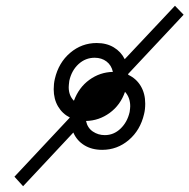

<svg xmlns="http://www.w3.org/2000/svg" viewBox="-20 -638 656 665"><path d="M483 -279Q483 -259 479 -243Q466 -187 426 -153Q386 -119 334 -119Q298 -119 272 -135Q246 -151 234 -179L60 7L30 -26L222 -231Q196 -244 181 -269.5Q166 -295 166 -329Q166 -348 170 -365Q183 -421 223 -455Q263 -489 315 -489Q349 -489 374 -474Q399 -459 412 -433L586 -618L616 -587L424 -382V-379Q452 -366 467.5 -340Q483 -314 483 -279ZM218 -336Q218 -307 236 -289Q253 -335 289.5 -361.5Q326 -388 371 -389Q366 -412 349 -425Q332 -438 308 -438Q276 -438 252 -416Q228 -394 220 -358Q218 -342 218 -336ZM431 -270Q431 -300 413 -320Q397 -274 360 -247Q323 -220 278 -219Q283 -195 301.5 -182.5Q320 -170 343 -170Q374 -170 397.5 -192.5Q421 -215 429 -250Q431 -264 431 -270Z"/></svg>

Font: Ysabeau Medium
Style: Italic
Weight: 500
Italic angle: -12°
Designer: Christian Thalmann (Catharsis Fonts)
Version: Version 0.003